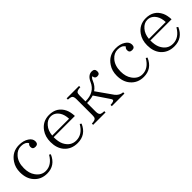

<svg xmlns="http://www.w3.org/2000/svg" viewBox="209 -1482 2471 2471"><g transform="rotate(-45 1444.0 -247.0)"><path d="M502.9 -127Q441.4 16.1 294.9 16.1Q183.1 16.1 116.2 -63Q57.1 -130.9 57.1 -243.2Q57.1 -330.1 100.1 -394Q170.4 -502 297.9 -502Q377 -502 430.2 -466.8Q481 -434.1 481 -384.8Q481 -334 432.1 -334Q383.3 -334 383.3 -378.9Q383.3 -409.7 406.2 -424.8Q380.9 -473.1 304.2 -473.1Q237.3 -473.1 188.5 -418Q130.4 -354.5 130.4 -245.1Q130.4 -153.3 172.4 -95.2Q224.6 -20 305.2 -20Q414.1 -20 482.9 -139.6Z M1061.5 -126Q1000 16.1 850.6 16.1Q735.8 16.1 668.5 -62Q610.4 -130.4 610.4 -241.7Q610.4 -338.4 658.2 -405.8Q726.1 -502 844.2 -502Q985.8 -502 1044.4 -379.9Q1067.4 -331.1 1070.3 -256.8H683.6Q683.6 -173.8 707.5 -123Q758.3 -20 860.4 -20Q972.2 -20 1041.5 -140.1ZM992.2 -284.7Q989.3 -358.4 959.5 -405.3Q915.5 -473.1 844.2 -473.1Q784.7 -473.1 738.3 -418.9Q692.9 -367.7 685.5 -284.7Z M1381.3 -492.2V-469.2Q1325.2 -467.8 1309.1 -447.3Q1299.3 -433.1 1299.3 -396.5V-293Q1466.3 -293 1522 -423.8Q1560.1 -509.8 1627.9 -509.8Q1681.2 -509.8 1681.2 -458.5Q1681.2 -412.6 1636.2 -412.6Q1592.8 -412.6 1591.3 -458.5Q1570.3 -455.6 1552.2 -410.6Q1525.4 -344.2 1470.2 -306.6L1623 -89.8Q1663.6 -37.1 1725.1 -32.7V-9.8H1495.1V-32.7Q1562.5 -35.6 1562.5 -58.6Q1562.5 -68.8 1551.3 -84.5L1418.5 -280.8Q1368.7 -265.1 1299.3 -263.7V-105.5Q1299.3 -55.2 1324.2 -42Q1340.8 -34.2 1381.3 -32.7V-9.8H1155.3V-32.7Q1211.4 -34.2 1227.1 -54.7Q1237.3 -67.4 1237.3 -105.5V-396.5Q1237.3 -447.3 1212.4 -459Q1195.3 -467.8 1155.3 -469.2V-492.2Z M2262.7 -127Q2201.2 16.1 2054.7 16.1Q1942.9 16.1 1876 -63Q1816.9 -130.9 1816.9 -243.2Q1816.9 -330.1 1859.9 -394Q1930.2 -502 2057.6 -502Q2136.7 -502 2189.9 -466.8Q2240.7 -434.1 2240.7 -384.8Q2240.7 -334 2191.9 -334Q2143.1 -334 2143.1 -378.9Q2143.1 -409.7 2166 -424.8Q2140.6 -473.1 2064 -473.1Q1997.1 -473.1 1948.2 -418Q1890.1 -354.5 1890.1 -245.1Q1890.1 -153.3 1932.1 -95.2Q1984.4 -20 2064.9 -20Q2173.8 -20 2242.7 -139.6Z M2821.3 -126Q2759.8 16.1 2610.4 16.1Q2495.6 16.1 2428.2 -62Q2370.1 -130.4 2370.1 -241.7Q2370.1 -338.4 2418 -405.8Q2485.8 -502 2604 -502Q2745.6 -502 2804.2 -379.9Q2827.1 -331.1 2830.1 -256.8H2443.4Q2443.4 -173.8 2467.3 -123Q2518.1 -20 2620.1 -20Q2731.9 -20 2801.3 -140.1ZM2752 -284.7Q2749 -358.4 2719.2 -405.3Q2675.3 -473.1 2604 -473.1Q2544.4 -473.1 2498 -418.9Q2452.6 -367.7 2445.3 -284.7Z"/></g></svg>

Font: I.MingCP
Style: Regular
Weight: 400
Designer: I.Font Project
Version: Version 8.000; Sep 06, 2022